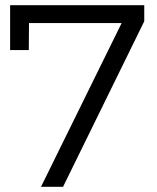

<svg xmlns="http://www.w3.org/2000/svg" viewBox="-20 -720 605 740"><path d="M19 -700H536V-638L223 0H138L464 -662L485 -631H56L92 -665L91 -527H19Z"/></svg>

Font: Alexandria Light
Style: Regular
Weight: 300
Designer: Mohamed Gaber
Foundry: Kief Type Foundry
Version: Version 5.100